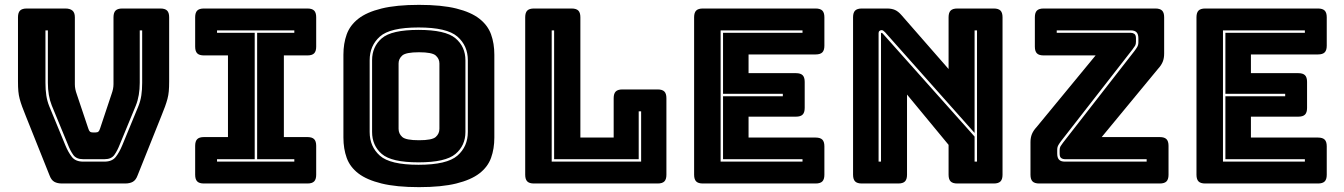

<svg xmlns="http://www.w3.org/2000/svg" viewBox="-20 -755 5528 790"><path d="M495 0H235Q216 0 203.5 -7Q191 -14 184 -33L86 -278Q77 -300 71 -316.5Q65 -333 61 -348Q57 -363 55.5 -379.5Q54 -396 54 -420V-684Q54 -703 62.5 -711.5Q71 -720 90 -720H249Q268 -720 278 -711.5Q288 -703 288 -684V-408Q288 -398 290 -388Q292 -378 296 -367L343 -227Q346 -217 350 -213.5Q354 -210 362 -210H373Q381 -210 385 -213.5Q389 -217 392 -227L439 -368Q443 -379 445 -389Q447 -399 447 -409V-684Q447 -703 455.5 -711.5Q464 -720 483 -720H640Q659 -720 667.5 -711.5Q676 -703 676 -684V-420Q676 -396 674.5 -379.5Q673 -363 669 -348Q665 -333 659 -316.5Q653 -300 644 -278L546 -33Q539 -14 526.5 -7Q514 0 495 0ZM167 -630V-414Q167 -386 170.5 -362.5Q174 -339 183 -317L249 -157Q261 -128 276 -109Q291 -90 322 -90H410Q441 -90 456 -109Q471 -128 483 -157L549 -317Q558 -339 561.5 -362.5Q565 -386 565 -414V-630H555V-414Q555 -388 551 -364.5Q547 -341 539 -321L473 -161Q463 -135 450.5 -117.5Q438 -100 410 -100H322Q294 -100 281.5 -117.5Q269 -135 259 -161L193 -321Q185 -341 181 -364.5Q177 -388 177 -414V-630Z M819 0Q800 0 791.5 -8.5Q783 -17 783 -36V-155Q783 -174 791.5 -182.5Q800 -191 819 -191H918V-527H819Q800 -527 791.5 -535.5Q783 -544 783 -563V-684Q783 -703 791.5 -711.5Q800 -720 819 -720H1245Q1264 -720 1272.5 -711.5Q1281 -703 1281 -684V-563Q1281 -544 1272.5 -535.5Q1264 -527 1245 -527H1148V-191H1245Q1264 -191 1272.5 -182.5Q1281 -174 1281 -155V-36Q1281 -17 1272.5 -8.5Q1264 0 1245 0ZM1191 -90V-100H1038V-620H1191V-630H873V-620H1028V-100H873V-90Z M2014 -189Q2014 -143 2000.5 -105.5Q1987 -68 1952.5 -41.5Q1918 -15 1857.5 0Q1797 15 1704 15Q1611 15 1550 0Q1489 -15 1454.5 -41.5Q1420 -68 1406.5 -105.5Q1393 -143 1393 -189V-530Q1393 -576 1406.5 -613.5Q1420 -651 1454.5 -678Q1489 -705 1550 -720Q1611 -735 1704 -735Q1797 -735 1857.5 -720Q1918 -705 1952.5 -678Q1987 -651 2000.5 -613.5Q2014 -576 2014 -530ZM1905 -212V-507Q1905 -567 1862 -604.5Q1819 -642 1702 -642Q1585 -642 1543 -604.5Q1501 -567 1501 -507V-212Q1501 -152 1543 -114.5Q1585 -77 1702 -77Q1819 -77 1862 -114.5Q1905 -152 1905 -212ZM1511 -212V-507Q1511 -563 1551 -597.5Q1591 -632 1702 -632Q1813 -632 1854 -597.5Q1895 -563 1895 -507V-212Q1895 -156 1854 -121.5Q1813 -87 1702 -87Q1591 -87 1551 -121.5Q1511 -156 1511 -212ZM1620 -225Q1620 -205 1635 -191.5Q1650 -178 1704 -178Q1758 -178 1773 -191.5Q1788 -205 1788 -225V-494Q1788 -513 1773 -526.5Q1758 -540 1704 -540Q1650 -540 1635 -526.5Q1620 -513 1620 -494Z M2686 0H2177Q2158 0 2149.5 -8.5Q2141 -17 2141 -36V-684Q2141 -703 2149.5 -711.5Q2158 -720 2177 -720H2332Q2351 -720 2359.5 -711.5Q2368 -703 2368 -684V-189H2505V-351Q2505 -370 2513.5 -378.5Q2522 -387 2541 -387H2686Q2705 -387 2713.5 -378.5Q2722 -370 2722 -351V-36Q2722 -17 2713.5 -8.5Q2705 0 2686 0ZM2250 -90H2618V-297H2608V-100H2260V-630H2250Z M3336 0H2872Q2853 0 2844.5 -8.5Q2836 -17 2836 -36V-684Q2836 -703 2844.5 -711.5Q2853 -720 2872 -720H3336Q3355 -720 3363.5 -711.5Q3372 -703 3372 -684V-567Q3372 -548 3363.5 -539.5Q3355 -531 3336 -531H3060V-454H3255Q3274 -454 3282.5 -445.5Q3291 -437 3291 -418V-311Q3291 -292 3282.5 -283.5Q3274 -275 3255 -275H3060V-189H3336Q3355 -189 3363.5 -180.5Q3372 -172 3372 -153V-36Q3372 -17 3363.5 -8.5Q3355 0 3336 0ZM3282 -100H2955V-359H3201V-369H2955V-620H3282V-630H2945V-90H3282Z M3622 -622Q3617 -627 3614 -629Q3611 -631 3607 -631Q3603 -631 3599 -628Q3595 -625 3595 -619V-90H3605V-617Q3605 -618 3605.5 -619Q3606 -620 3607 -620Q3608 -620 3609.5 -619Q3611 -618 3612 -617L3990 -193V-90H4000V-630H3990V-208ZM3676 0H3526Q3507 0 3498.5 -8.5Q3490 -17 3490 -36V-684Q3490 -703 3498.5 -711.5Q3507 -720 3526 -720H3630Q3649 -720 3662.5 -714Q3676 -708 3689 -693L3883 -471V-684Q3883 -703 3891.5 -711.5Q3900 -720 3919 -720H4069Q4088 -720 4096.5 -711.5Q4105 -703 4105 -684V-36Q4105 -17 4096.5 -8.5Q4088 0 4069 0H3919Q3900 0 3891.5 -8.5Q3883 -17 3883 -36V-159L3712 -366V-36Q3712 -17 3703.5 -8.5Q3695 0 3676 0Z M4752 0H4256Q4237 0 4228.5 -8.5Q4220 -17 4220 -36V-170Q4220 -189 4226 -203.5Q4232 -218 4245 -232L4488 -527H4274Q4255 -527 4246.5 -535.5Q4238 -544 4238 -563V-684Q4238 -703 4246.5 -711.5Q4255 -720 4274 -720H4734Q4753 -720 4761.5 -711.5Q4770 -703 4770 -684V-535Q4770 -515 4764 -500.5Q4758 -486 4745 -472L4513 -191H4752Q4771 -191 4779.5 -182.5Q4788 -174 4788 -155V-36Q4788 -17 4779.5 -8.5Q4771 0 4752 0ZM4647 -544Q4654 -553 4659 -561.5Q4664 -570 4664 -581V-597Q4664 -614 4656.5 -622Q4649 -630 4633 -630H4328V-620H4633Q4641 -620 4647.5 -615.5Q4654 -611 4654 -597V-583Q4654 -573 4650.5 -567Q4647 -561 4640 -552L4347 -176Q4340 -167 4335 -158.5Q4330 -150 4330 -139V-123Q4330 -106 4337.5 -98Q4345 -90 4361 -90H4698V-100H4361Q4353 -100 4346.5 -104.5Q4340 -109 4340 -123V-137Q4340 -147 4343.5 -153Q4347 -159 4354 -168Z M5403 0H4939Q4920 0 4911.5 -8.5Q4903 -17 4903 -36V-684Q4903 -703 4911.5 -711.5Q4920 -720 4939 -720H5403Q5422 -720 5430.5 -711.5Q5439 -703 5439 -684V-567Q5439 -548 5430.5 -539.5Q5422 -531 5403 -531H5127V-454H5322Q5341 -454 5349.5 -445.5Q5358 -437 5358 -418V-311Q5358 -292 5349.5 -283.5Q5341 -275 5322 -275H5127V-189H5403Q5422 -189 5430.5 -180.5Q5439 -172 5439 -153V-36Q5439 -17 5430.5 -8.5Q5422 0 5403 0ZM5349 -100H5022V-359H5268V-369H5022V-620H5349V-630H5012V-90H5349Z"/></svg>

Font: Bungee Inline
Style: Regular
Weight: 400
Version: Version 1.000;PS 1.0;hotconv 1.0.72;makeotf.lib2.5.5900